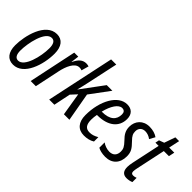

<svg xmlns="http://www.w3.org/2000/svg" viewBox="-6 -1386 2022 2022"><g transform="rotate(45 1005.0 -375.0)"><path d="M153 10C310 10 382 -217 382 -382C382 -487 335 -546 255 -546C85 -546 25 -288 25 -152C25 -47 72 10 153 10ZM161 -58C122 -58 103 -91 103 -151C103 -257 147 -479 245 -479C284 -479 303 -444 303 -384C303 -260 252 -58 161 -58Z M407 0H484L543 -280C561 -366 601 -465 670 -465C684 -465 695 -463 706 -458L729 -540C716 -544 704 -546 691 -546C639 -546 602 -514 572 -448H569L580 -536H520Z M683 0H760L799 -189L860 -255L902 0H984L927 -319L1088 -536H1004L819 -286H817C829 -330 837 -366 843 -393L922 -760H845Z M1208 10C1254 10 1294 1 1329 -21V-86C1290 -64 1263 -55 1227 -55C1172 -55 1145 -88 1145 -163C1145 -189 1148 -216 1153 -241H1160C1316 -241 1409 -316 1409 -435C1409 -508 1367 -546 1301 -546C1168 -546 1068 -370 1068 -154C1068 -49 1120 10 1208 10ZM1167 -301H1164C1189 -406 1238 -481 1290 -481C1322 -481 1336 -462 1336 -431C1336 -353 1286 -301 1167 -301Z M1526 10C1627 10 1685 -55 1685 -155C1685 -222 1663 -251 1610 -306C1570 -346 1560 -369 1560 -405C1560 -450 1589 -480 1635 -480C1665 -480 1696 -469 1721 -449L1755 -511C1726 -532 1684 -546 1633 -546C1538 -546 1481 -479 1481 -394C1481 -337 1504 -299 1548 -255C1593 -208 1604 -185 1604 -147C1604 -90 1572 -59 1518 -59C1482 -59 1439 -75 1415 -94V-15C1437 -1 1479 10 1526 10Z M1844 10C1866 10 1895 5 1917 -5V-68C1903 -62 1885 -59 1873 -59C1851 -59 1843 -70 1843 -93C1843 -106 1847 -126 1851 -146L1920 -470H1996L2010 -536H1934L1960 -658H1904L1861 -535L1804 -514L1795 -470H1843L1775 -151C1769 -123 1766 -99 1766 -80C1766 -24 1789 10 1844 10Z"/></g></svg>

Font: Noto Sans ExtraCondensed
Style: Italic
Weight: 400
Width: 2
Italic angle: -12°
Designer: Monotype Design Team
Foundry: Monotype Imaging Inc.
Version: Version 2.013